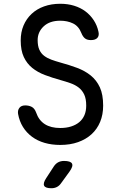

<svg xmlns="http://www.w3.org/2000/svg" viewBox="-20 -760 640 1020"><path d="M412 -585Q398 -621 368 -635.5Q338 -650 300 -650Q244 -650 212 -620Q180 -590 180 -547Q180 -516 189 -496Q198 -476 214.5 -463.5Q231 -451 253 -443Q275 -435 300 -428Q348 -415 389.5 -399.5Q431 -384 462 -359Q493 -334 510.5 -296Q528 -258 528 -199Q528 -151 512 -112.5Q496 -74 466.5 -47Q437 -20 395 -5Q353 10 300 10Q255 10 217 -1Q179 -12 150 -33.5Q121 -55 102 -85.5Q83 -116 76 -155Q73 -174 83 -187Q93 -200 114 -200Q134 -200 149 -192Q164 -184 172 -162Q186 -121 218 -100.5Q250 -80 300 -80Q332 -80 357.5 -88Q383 -96 401 -111Q419 -126 428.5 -148Q438 -170 438 -199Q438 -235 427.5 -257.5Q417 -280 398.5 -294.5Q380 -309 354.5 -318Q329 -327 300 -335Q257 -347 218.5 -361.5Q180 -376 151.5 -399Q123 -422 106.5 -457Q90 -492 90 -545Q90 -589 105 -624.5Q120 -660 147.5 -686Q175 -712 214 -726Q253 -740 300 -740Q340 -740 374 -729.5Q408 -719 434 -699.5Q460 -680 478 -652.5Q496 -625 503 -592Q508 -571 497.5 -559Q487 -547 463 -547Q443 -547 431.5 -556Q420 -565 412 -585ZM266 124Q276 109 289.5 102Q303 95 320 95Q355 95 362.5 109Q370 123 349 152L304 214Q295 227 282 233.5Q269 240 253 240Q221 240 214.5 226.5Q208 213 225 187Z"/></svg>

Font: Maple Mono
Style: Regular
Weight: 400
Monospace: yes
Designer: subframe7536
Version: Version 7.300